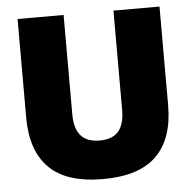

<svg xmlns="http://www.w3.org/2000/svg" viewBox="-49 -688 752 754"><g transform="rotate(-5 327.0 -311.0)"><path d="M327.5 16.5Q184.5 16.5 116 -51.2Q47.5 -119 47.5 -250V-639H229V-247.5Q229 -191.5 253 -163.5Q277 -135.5 327.5 -135.5Q378 -135.5 401.8 -163.5Q425.5 -191.5 425.5 -247.5V-639H607V-250Q607 -119 538.8 -51.2Q470.5 16.5 327.5 16.5Z"/></g></svg>

Font: Anek Tamil ExtraBold
Style: Regular
Weight: 800
Designer: Aadarsh Rajan (Tamil), Yesha Goshar (Latin)
Foundry: Ek Type
Version: Version 1.003